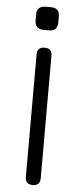

<svg xmlns="http://www.w3.org/2000/svg" viewBox="-59 -894 389 926"><g transform="rotate(5 136.0 -431.0)"><path d="M124 -750Q81 -750 81 -793V-821Q81 -862 124 -862H150Q191 -862 191 -821V-793Q191 -750 150 -750ZM172 -36Q172 0 136 0Q100 0 100 -36V-629Q100 -665 136 -665Q172 -665 172 -629Z"/></g></svg>

Font: Jura SemiBold
Style: Regular
Weight: 600
Designer: Daniel Johnson, Alexei Vanyashin
Foundry: Daniel Johnson
Version: Version 5.103